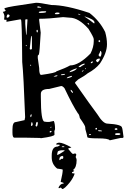

<svg xmlns="http://www.w3.org/2000/svg" viewBox="-21 -958 900 1347"><path d="M231.4 -938.5H235.4Q259.8 -938.5 337.9 -922.9Q441.4 -922.9 606.4 -867.2Q677.7 -812.5 716.8 -733.4Q729.5 -688.5 729.5 -649.4V-646.5Q729.5 -586.9 679.7 -511.7Q649.4 -473.6 593.8 -443.4Q573.2 -425.8 527.3 -400.4Q504.9 -381.8 504.9 -376Q618.2 -213.9 662.1 -156.2Q702.1 -90.8 732.4 -90.8Q835 -85 835 -61.5Q837.9 -61.5 845.7 2.9Q844.7 9.8 835.9 9.8H825.2L749 26.4Q740.2 12.7 665 12.7Q591.8 12.7 591.8 3.9Q587.9 -17.6 578.1 -50.8L577.1 -60.5V-65.4Q577.1 -77.1 539.1 -129.9Q534.2 -157.2 525.4 -163.1Q491.2 -213.9 431.6 -338.9Q418.9 -354.5 408.2 -354.5L324.2 -334Q265.6 -334 265.6 -299.8V-277.3Q265.6 -104.5 292 -104.5L308.6 -102.5H324.2L356.4 -109.4Q365.2 -91.8 365.2 -51.8L360.4 -38.1L361.3 -13.7Q361.3 -1 265.6 11.7L260.7 9.8L156.2 7.8H80.1Q66.4 7.8 66.4 -26.4V-49.8Q66.4 -101.6 89.8 -101.6L151.4 -115.2L155.3 -135.7Q144.5 -431.6 134.8 -523.4Q132.8 -820.3 126 -820.3L121.1 -822.3L28.3 -805.7L23.4 -806.6L25.4 -819.3H9.8V-822.3H7.8L9.8 -839.8V-847.7Q9.8 -856.4 -1 -875Q18.6 -877.9 18.6 -885.7L9.8 -895.5V-897.5Q9.8 -906.2 127.9 -922.9ZM240.2 -909.2V-908.2L244.1 -904.3H267.6V-908.2L249 -913.1H244.1ZM251 -872.1Q252 -867.2 260.7 -867.2H264.6Q302.7 -868.2 303.7 -875L299.8 -878.9H272.5Q251 -877 251 -872.1ZM363.3 -861.3 368.2 -858.4H381.8Q395.5 -858.4 397.5 -865.2Q397.5 -870.1 380.9 -870.1Q367.2 -870.1 363.3 -861.3ZM529.3 -861.3 527.3 -860.4V-858.4Q535.2 -853.5 543 -853.5V-854.5Q543 -857.4 529.3 -861.3ZM25.4 -840.8V-835.9L30.3 -834Q39.1 -834 45.9 -844.7V-851.6L40 -856.4H33.2Q28.3 -856.4 25.4 -840.8ZM573.2 -842.8V-840.8Q613.3 -814.5 636.7 -794.9H641.6V-801.8Q641.6 -821.3 573.2 -842.8ZM253.9 -826.2V-815.4L264.6 -728.5Q256.8 -588.9 252 -576.2L244.1 -567.4V-550.8L253.9 -480.5Q253.9 -432.6 267.6 -432.6H269.5Q374 -447.3 374 -457Q438.5 -480.5 470.7 -499Q532.2 -499 614.3 -583Q636.7 -627.9 636.7 -668.9V-683.6Q636.7 -696.3 599.6 -755.9Q529.3 -834 467.8 -834L421.9 -837.9Q320.3 -826.2 253.9 -826.2ZM156.2 -819.3V-790L162.1 -714.8H165L171.9 -820.3L169.9 -822.3H160.2ZM592.8 -793 599.6 -786.1H604.5V-790L597.7 -796.9H595.7ZM235.4 -745.1V-740.2Q236.3 -730.5 240.2 -730.5L244.1 -733.4V-745.1L240.2 -749H238.3ZM197.3 -706.1 187.5 -614.3 192.4 -610.4H197.3L203.1 -615.2V-687.5Q203.1 -706.1 197.3 -706.1ZM670.9 -673.8V-665L674.8 -662.1H675.8L681.6 -667V-671.9L675.8 -676.8H674.8ZM160.2 -641.6V-637.7L163.1 -634.8H167V-637.7L163.1 -641.6ZM681.6 -600.6V-594.7L670.9 -573.2V-569.3L679.7 -559.6Q689.5 -559.6 691.4 -586.9Q688.5 -600.6 684.6 -600.6ZM652.3 -533.2Q655.3 -525.4 662.1 -521.5H664.1Q679.7 -533.2 679.7 -545.9L677.7 -546.9H675.8Q658.2 -546.9 652.3 -533.2ZM616.2 -519.5V-514.6H621.1Q631.8 -519.5 631.8 -526.4H627.9Q619.1 -526.4 616.2 -519.5ZM531.2 -491.2V-487.3H543Q549.8 -495.1 572.3 -505.9L573.2 -507.8V-511.7Q555.7 -511.7 531.2 -491.2ZM190.4 -501V-499L194.3 -496.1L197.3 -499V-501L194.3 -504.9ZM467.8 -455.1V-451.2Q505.9 -460 518.6 -477.5L517.6 -478.5H515.6Q475.6 -465.8 467.8 -455.1ZM575.2 -475.6V-473.6H582V-478.5H579.1ZM552.7 -457 554.7 -455.1H556.6L565.4 -461.9V-464.8H563.5Q556.6 -462.9 552.7 -457ZM406.2 -432.6V-430.7H416Q435.5 -433.6 435.5 -437.5L433.6 -439.5H429.7Q406.2 -437.5 406.2 -432.6ZM356.4 -422.9V-420.9H361.3Q381.8 -420.9 381.8 -427.7V-429.7H378.9Q371.1 -429.7 356.4 -422.9ZM447.3 -410.2 449.2 -409.2H450.2Q484.4 -416 484.4 -423.8L483.4 -425.8H481.4Q451.2 -418.9 447.3 -410.2ZM474.6 -328.1V-327.1Q474.6 -316.4 486.3 -307.6H491.2V-311.5Q481.4 -328.1 474.6 -328.1ZM192.4 -150.4V-136.7H197.3L201.2 -150.4L199.2 -156.2H197.3ZM228.5 -77.1V-75.2L233.4 -70.3H235.4Q241.2 -70.3 244.1 -88.9V-94.7L242.2 -102.5H238.3Q232.4 -102.5 228.5 -77.1ZM199.2 -99.6 196.3 -77.1V-75.2H203.1L208 -81.1V-85.9Q208 -98.6 203.1 -99.6ZM333 -65.4V-61.5H335.9L339.8 -65.4V-68.4H335.9ZM647.5 -54.7V-53.7L652.3 -47.9H654.3L659.2 -53.7V-60.5H652.3ZM784.2 -53.7V-47.9L792 -46.9H798.8L802.7 -49.8V-53.7L797.9 -58.6H793.9Q784.2 -57.6 784.2 -53.7ZM327.1 -31.2 329.1 -29.3H335.9L340.8 -34.2V-36.1L337.9 -40Q327.1 -40 327.1 -31.2ZM667 -43.9V-42L671.9 -37.1H694.3V-38.1Q692.4 -43.9 680.7 -43.9ZM786.1 -17.6V-16.6L791 -10.7H808.6Q821.3 -10.7 824.2 -17.6Q822.3 -23.4 813.5 -23.4H796.9Q786.1 -21.5 786.1 -17.6ZM603.5 -14.6Q603.5 -9.8 610.4 -9.8L617.2 -12.7L615.2 -17.6H606.4ZM395.5 43Q419.9 43 478.5 75.2V77.1Q457 82 457 85.9Q485.4 122.1 491.2 122.1L505.9 118.2Q510.7 118.2 514.6 127L509.8 143.6Q516.6 156.2 516.6 164.1Q516.6 217.8 491.2 234.4Q491.2 238.3 499 238.3V241.2Q499 244.1 484.4 250V256.8L502.9 259.8Q493.2 290 468.8 321.3Q430.7 368.2 416 368.2L405.3 357.4Q398.4 362.3 391.6 362.3L389.6 357.4Q402.3 330.1 423.8 330.1L425.8 328.1V327.1Q425.8 323.2 405.3 318.4V314.5Q418.9 256.8 418.9 236.3V232.4Q418.9 229.5 379.9 224.6Q341.8 194.3 341.8 145.5V133.8Q341.8 70.3 382.8 70.3Q398.4 64.5 398.4 60.5L395.5 56.6H376L373 53.7V51.8Q379.9 43 395.5 43ZM412.1 72.3V74.2H429.7V68.4H416ZM379.9 125V128.9Q390.6 128.9 432.6 99.6V97.7L423.8 95.7Q382.8 95.7 382.8 111.3ZM395.5 159.2V163.1L398.4 166L409.2 156.2H420.9L422.9 147.5V140.6L417 135.7H416Q395.5 139.6 395.5 159.2Z"/></svg>

Font: Love Ya Like A Sister
Style: Regular
Weight: 400
Designer: Kimberly Geswein
Foundry: Kimberly Geswein
Version: Version 1.002 2007